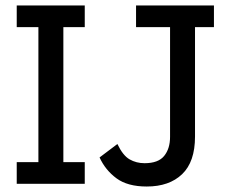

<svg xmlns="http://www.w3.org/2000/svg" viewBox="-20 -670 835 700"><path d="M41 0V-79H120V-571H41V-650H289V-571H211V-79H289V0ZM691 -571V-172Q691 -80 644 -35Q597 10 515 10Q445 10 404.5 -20Q364 -50 343 -96L408 -145Q428 -103 452.5 -89Q477 -75 507 -75Q557 -75 578.5 -101.5Q600 -128 600 -171V-571H476V-650H760V-571Z"/></svg>

Font: Zilla Slab Medium
Style: Regular
Weight: 500
Designer: Typotheque.com
Foundry: Typotheque type foundry
Version: Version 1.1; 2017